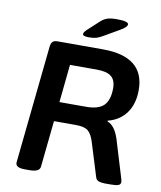

<svg xmlns="http://www.w3.org/2000/svg" viewBox="-94 -946 859 1023"><g transform="rotate(10 335.5 -434.5)"><path d="M110 2Q58 2 61 -28L127 -663Q129 -683 137.5 -691.5Q146 -700 164 -700H409Q635 -700 635 -519Q635 -444 599.5 -395Q564 -346 500 -330V-326Q542 -311 564 -240L623 -46Q629 -27 629 -20Q628 -7 616 -2.5Q604 2 573 2H543Q524 2 510 -3Q496 -8 492 -24L436 -205Q424 -244 404.5 -261Q385 -278 337 -278H219L193 -27Q190 2 136 2ZM230 -383H375Q441 -383 470 -412Q499 -441 499 -505Q499 -549 474.5 -568.5Q450 -588 397 -588H251ZM324 -750Q291 -750 291 -762Q291 -771 305 -785L369 -844Q386 -859 404 -865Q422 -871 455 -871Q518 -871 518 -854Q518 -839 481 -818L398 -770Q379 -759 364 -754.5Q349 -750 324 -750Z"/></g></svg>

Font: Asap Semi Expanded Semi Expanded SemiBold
Style: Italic
Weight: 600
Width: 6
Italic angle: -6°
Designer: Pablo Cosgaya
Foundry: Omnibus-Type
Version: Version 3.001; ttfautohint (v1.8.4.7-5d5b)